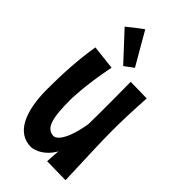

<svg xmlns="http://www.w3.org/2000/svg" viewBox="-243 -844 923 923"><g transform="rotate(45 218.0 -382.5)"><path d="M401 7C396 -148 391 -226 391 -320C391 -381 393 -448 399 -547L288 -549C289 -480 289 -426 289 -379C289 -335 289 -298 288 -260C261 -102 212 -102 212 -102C157 -102 144 -161 144 -285C144 -285 144 -378 175 -532L51 -546C35 -449 29 -348 29 -241C29 -88 74 12 171 12C171 12 235 10 279 -67C277 -45 275 -21 274 5ZM159 -777C126 -754 80 -716 80 -716L209 -577L255 -611Z"/></g></svg>

Font: Rum Raisin
Style: Regular
Weight: 400
Designer: Astigmatic (AOETI)
Foundry: Astigmatic (AOETI)
Version: Version 1.000